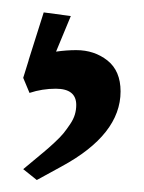

<svg xmlns="http://www.w3.org/2000/svg" viewBox="-20 -26 233 311"><path d="M50.8 -5.9 94.7 0 70.8 57.6Q87.9 55.2 103.5 55.2Q132.8 55.2 154.1 72Q175.3 88.9 175.3 122.1Q175.3 191.9 79.6 243.7L39.6 265.6L17.6 248Q22.5 244.1 34.9 233.6Q47.4 223.1 53 218.5Q58.6 213.9 68.4 204.8Q78.1 195.8 83 189.7Q87.9 183.6 93.5 175.3Q99.1 167 101.3 159.4Q103.5 151.9 103.5 144Q103.5 117.7 70.3 117.7Q48.3 117.7 27.8 124.5L17.6 100.1L26.4 71.8V71.3Z"/></svg>

Font: Fjord
Style: One
Weight: 400
Designer: Viktoriya Grabowska
Foundry: Viktoriya Grabowska
Version: Version 1.002